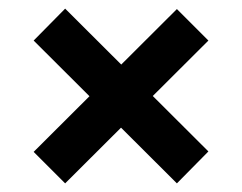

<svg xmlns="http://www.w3.org/2000/svg" viewBox="-20 -542 561 445"><path d="M131 -117 58 -190 390 -521 463 -448ZM390 -117 58 -448 131 -522 463 -191Z"/></svg>

Font: Bricolage Grotesque 16pt SemiBold
Style: Regular
Weight: 600
Version: Version 1.001;gftools[0.9.33.dev8+g029e19f]